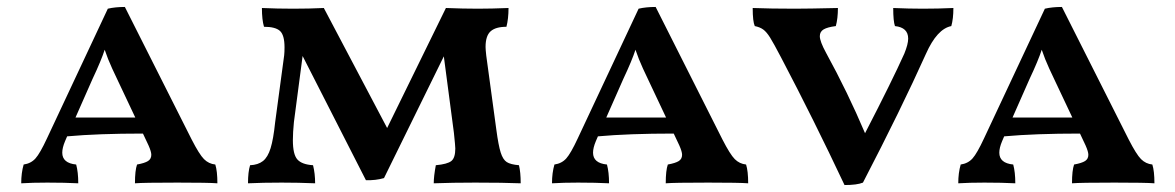

<svg xmlns="http://www.w3.org/2000/svg" viewBox="-20 -525 3379 552"><path d="M605 2Q580 0 490 0Q392 0 368 2Q368 -35 374 -52Q396 -56 405.5 -62Q415 -68 415 -80Q415 -89 407 -107L391 -141Q262 -141 173 -133L167 -119Q159 -100 159 -86Q159 -56 199 -52Q205 -30 205 2Q167 0 116 0Q73 0 41 2Q41 -28 48 -52Q69 -55 82 -69.5Q95 -84 115 -127L290 -500Q311 -505 339 -505L531 -124Q553 -81 566.5 -67.5Q580 -54 599 -52Q605 -33 605 2ZM369 -187 318 -295Q315 -301 302.5 -328Q290 -355 281 -382Q271 -351 246 -298L197 -187Z M1477 2Q1427 0 1346 0Q1281 0 1227 2Q1227 -18 1233 -50Q1266 -53 1277.5 -62Q1289 -71 1289 -98Q1289 -105 1285 -143L1256 -363L1084 -13Q1060 -6 1032 -7L850 -364L825 -174Q822 -144 822 -122Q822 -81 835 -66.5Q848 -52 880 -50Q886 -26 886 2Q838 0 790 0Q735 0 693 2Q693 -31 699 -50Q722 -51 736 -62Q750 -73 758 -99Q766 -125 771 -173L797 -366Q798 -375 798 -389Q798 -424 785 -436Q772 -448 739 -448Q733 -468 733 -502Q777 -500 823 -500Q869 -500 911 -502L1093 -157L1262 -502Q1312 -500 1354 -500Q1392 -500 1442 -502Q1442 -471 1436 -448Q1405 -448 1390.5 -435Q1376 -422 1376 -390Q1376 -383 1378 -365L1407 -152Q1413 -107 1419.5 -86.5Q1426 -66 1437 -59Q1448 -52 1472 -50Q1477 -30 1477 2Z M2131 2Q2106 0 2016 0Q1918 0 1894 2Q1894 -35 1900 -52Q1922 -56 1931.5 -62Q1941 -68 1941 -80Q1941 -89 1933 -107L1917 -141Q1788 -141 1699 -133L1693 -119Q1685 -100 1685 -86Q1685 -56 1725 -52Q1731 -30 1731 2Q1693 0 1642 0Q1599 0 1567 2Q1567 -28 1574 -52Q1595 -55 1608 -69.5Q1621 -84 1641 -127L1816 -500Q1837 -505 1865 -505L2057 -124Q2079 -81 2092.5 -67.5Q2106 -54 2125 -52Q2131 -33 2131 2ZM1895 -187 1844 -295Q1841 -301 1828.5 -328Q1816 -355 1807 -382Q1797 -351 1772 -298L1723 -187Z M2721 -502Q2721 -471 2715 -450Q2674 -442 2642 -370Q2571 -212 2461 0Q2444 7 2408 7Q2319 -182 2226 -359Q2204 -401 2194 -417Q2184 -433 2174.5 -440Q2165 -447 2150 -450Q2144 -463 2144 -502Q2196 -500 2265 -500Q2303 -500 2389 -502Q2389 -472 2383 -450Q2359 -447 2348 -440.5Q2337 -434 2337 -421Q2337 -406 2355 -373Q2417 -260 2467 -142Q2545 -293 2580 -371Q2591 -398 2591 -414Q2591 -446 2553 -450Q2548 -464 2548 -502Q2594 -500 2633 -500Q2677 -500 2721 -502Z M3299 2Q3274 0 3184 0Q3086 0 3062 2Q3062 -35 3068 -52Q3090 -56 3099.5 -62Q3109 -68 3109 -80Q3109 -89 3101 -107L3085 -141Q2956 -141 2867 -133L2861 -119Q2853 -100 2853 -86Q2853 -56 2893 -52Q2899 -30 2899 2Q2861 0 2810 0Q2767 0 2735 2Q2735 -28 2742 -52Q2763 -55 2776 -69.5Q2789 -84 2809 -127L2984 -500Q3005 -505 3033 -505L3225 -124Q3247 -81 3260.5 -67.5Q3274 -54 3293 -52Q3299 -33 3299 2ZM3063 -187 3012 -295Q3009 -301 2996.5 -328Q2984 -355 2975 -382Q2965 -351 2940 -298L2891 -187Z"/></svg>

Font: Vollkorn SC SemiBold
Style: Regular
Weight: 600
Designer: Friedrich Althausen
Foundry: Friedrich Althausen
Version: Version 4.015